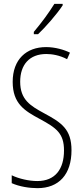

<svg xmlns="http://www.w3.org/2000/svg" viewBox="-20 -969 434 999"><path d="M306 -941V-949H263C231 -898 200 -856 156 -803V-791H178C217 -828 275 -894 306 -941ZM352 -187C352 -297 300 -331 209 -380C137 -419 85 -451 85 -544C85 -632 133 -688 221 -688C249 -688 290 -682 329 -661L344 -695C314 -710 267 -724 220 -724C117 -724 46 -660 46 -543C46 -429 109 -392 187 -350C274 -303 313 -275 313 -186C313 -90 268 -27 174 -27C131 -27 78 -39 41 -57V-16C81 2 133 10 175 10C287 10 352 -62 352 -187Z"/></svg>

Font: Noto Sans Hebrew ExtraCondensed ExtraLight
Style: Regular
Weight: 200
Width: 2
Designer: Monotype Design Team
Foundry: Monotype Imaging Inc.
Version: Version 2.004